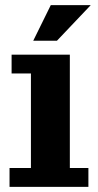

<svg xmlns="http://www.w3.org/2000/svg" viewBox="-20 -725 380 745"><path d="M17 0V-73H100V-440H25V-513H251V-73H323V0ZM109 -567 177 -705H332L201 -567Z"/></svg>

Font: Montagu Slab 144pt SemiBold
Style: Regular
Weight: 600
Version: Version 1.000